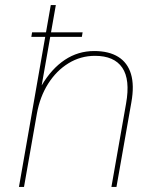

<svg xmlns="http://www.w3.org/2000/svg" viewBox="-20 -740 588 760"><path d="M104 -594 107 -612H307L304 -594ZM55 0 181 -720H201L145 -402Q184 -468 236.5 -503Q289 -538 353 -538Q411 -538 448 -515Q485 -492 498.5 -447Q512 -402 500 -335L441 0H421L479 -330Q496 -425 464 -472Q432 -519 356 -519Q299 -519 251 -489.5Q203 -460 170.5 -408.5Q138 -357 126 -290L75 0Z"/></svg>

Font: DM Sans 9pt Thin
Style: Italic
Weight: 250
Italic angle: -10°
Version: Version 4.004;gftools[0.9.30]